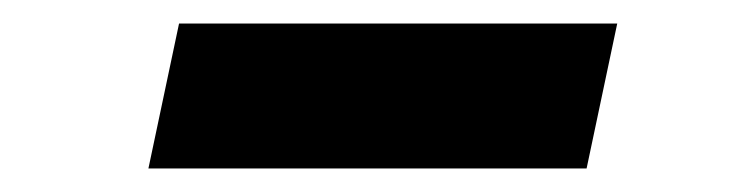

<svg xmlns="http://www.w3.org/2000/svg" viewBox="-20 -373 640 163"><path d="M106 -230 132 -353H504L478 -230Z"/></svg>

Font: Geist Mono
Style: Bold Italic
Weight: 700
Italic angle: -12°
Monospace: yes
Designer: Basement.studio, Andrés Briganti, Mateo Zaragoza
Foundry: Basement.studio, Vercel, Andrés Briganti, Guido Ferreyra, Mateo Zaragoza
Version: Version 1.500; ttfautohint (v1.8.4.7-5d5b)